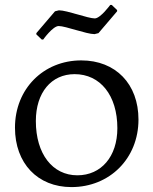

<svg xmlns="http://www.w3.org/2000/svg" viewBox="-20 -753 625 782"><path d="M150 -592H156C156 -592 195 -647 219 -647C247 -647 332 -614 365 -614L381 -618L457 -707V-712L435 -733H429C429 -733 389 -678 366 -678C338 -678 253 -711 220 -711L204 -707L128 -618V-613ZM271 9C427 9 544 -108 544 -266C544 -411 451 -507 311 -507C157 -507 41 -391 41 -233C41 -88 133 9 271 9ZM295 -39C194 -39 126 -126 126 -260C126 -376 189 -451 284 -451C388 -451 458 -365 458 -231C458 -115 392 -39 295 -39Z"/></svg>

Font: Alegreya SC
Style: Regular
Weight: 400
Designer: Juan Pablo del Peral
Foundry: Huerta Tipografica
Version: Version 2.007;PS 002.007;hotconv 1.0.88;makeotf.lib2.5.64775